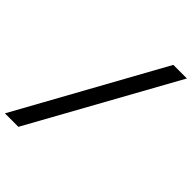

<svg xmlns="http://www.w3.org/2000/svg" viewBox="-262 -779 1089 1089"><g transform="rotate(45 282.0 -235.0)"><path d="M468 -670 -13 200H95L577 -670Z"/></g></svg>

Font: LT Wave Text Medium Italic
Style: Regular
Weight: 500
Designer: Daniel Lyons
Version: Version 2.5 (Glyphs App)